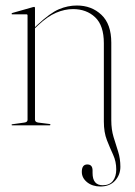

<svg xmlns="http://www.w3.org/2000/svg" viewBox="-20 -455 489 697"><path d="M357 -14V-298Q357 -362.5 325.5 -392.2Q294 -422 245 -422Q215 -422 183.8 -408.8Q152.5 -395.5 118 -363L107 -352.5V-21Q107 -11.5 119 -10L159 -5Q163 -5 163 -2Q163 0 160 0H24Q22 0 22 -2Q22 -3.5 25 -4L68 -10Q80 -11.5 80 -20V-399Q80 -403 76 -403H24Q22 -403 22 -405Q22 -406.5 25 -408L99 -429Q102 -430 104 -430Q107 -430 107 -426V-356.5L116 -365Q162 -408 194 -421.5Q226 -435 259 -435Q312.5 -435 348.2 -401.2Q384 -367.5 384 -300V-18Q384 15 392.2 42.2Q400.5 69.5 408.8 95.2Q417 121 417 150.5Q417 179.5 397.8 200.8Q378.5 222 344.5 222Q315.5 222 296.2 206.5Q277 191 277 169Q277 142 297 142Q316 142 316 164V173Q316 217.5 353 217.5Q377.5 217.5 389.8 201.8Q402 186 402 160Q402 131.5 390.8 107Q379.5 82.5 368.2 54Q357 25.5 357 -14Z"/></svg>

Font: Fraunces 144pt Thin
Style: Regular
Weight: 100
Version: Version 1.000;[f99f86859]